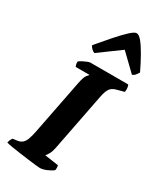

<svg xmlns="http://www.w3.org/2000/svg" viewBox="-255 -1079 972 1160"><g transform="rotate(30 230.5 -499.0)"><path d="M236 0Q229 0 204.5 -2.5Q180 -5 147 -9.5Q114 -14 81 -18.5Q48 -23 22.5 -27.5Q-3 -32 -11 -35Q-9 -46 -4 -56.5Q1 -67 5 -71L37 -75Q56 -78 69 -88.5Q82 -99 90.5 -121.5Q99 -144 106 -180L180 -558Q189 -605 201 -620.5Q213 -636 215 -637H118Q116 -641 113.5 -650.5Q111 -660 112 -671Q119 -678 133.5 -685.5Q148 -693 162 -698.5Q176 -704 182 -704H446Q449 -699 451.5 -686.5Q454 -674 451 -655L403 -642Q371 -634 358 -615Q345 -596 337 -556L258 -151Q253 -125 243 -107.5Q233 -90 226 -83L322 -69Q324 -65 324.5 -54Q325 -43 323 -35Q307 -22 281 -11Q255 0 236 0ZM174 -766Q164 -769 152.5 -780Q141 -791 139 -801Q181 -851 220.5 -896Q260 -941 290.5 -969.5Q321 -998 336 -998Q353 -998 375 -970.5Q397 -943 422 -898.5Q447 -854 472 -802Q465 -791 457 -780.5Q449 -770 436 -766L323 -875Z"/></g></svg>

Font: Texturina 12pt Black
Style: Italic
Weight: 900
Italic angle: -11°
Designer: Guillermo Torres Carreño
Foundry: Omnibus-Type
Version: Version 1.002